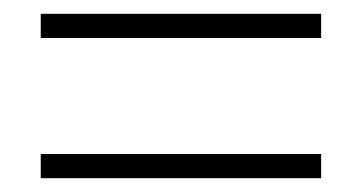

<svg xmlns="http://www.w3.org/2000/svg" viewBox="-20 -460 524 278"><path d="M39 -440V-405H445V-440ZM39 -237V-202H445V-237Z"/></svg>

Font: Montserrat arm ExtraLight
Style: Regular
Weight: 275
Designer: Julieta Ulanovsky
Foundry: Julieta Ulanovsky
Version: Version 6.000;PS 006.000;hotconv 1.0.88;makeotf.lib2.5.64775